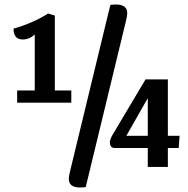

<svg xmlns="http://www.w3.org/2000/svg" viewBox="-20 -740 835 851"><path d="M469 -718Q481 -720 494 -720Q544 -720 544 -682Q544 -670 538 -646L360 89Q348 91 335 91Q285 91 285 53Q285 41 291 17ZM296 -339V-285H56V-339H134V-587Q110 -565 81 -565Q40 -565 40 -613Q127 -638 193 -680L223 -671V-339ZM724 -138H776L772 -84H724V0H635V-84H489Q467 -84 467 -110Q467 -121 478 -141L625 -388H724ZM540 -138H635V-305Z"/></svg>

Font: Sansita
Style: Regular
Weight: 400
Designer: Pablo Cosgaya
Foundry: Omnibus-Type
Version: Version 1.006;hotconv 1.0.109;makeotfexe 2.5.65596